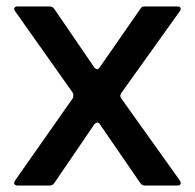

<svg xmlns="http://www.w3.org/2000/svg" viewBox="-20 -577 606 597"><path d="M36 0Q24 0 24 -8Q24 -12 27 -16L206 -271Q208 -274 208 -280Q208 -286 206 -289L27 -542Q24 -547 24 -549Q24 -557 35 -557H133Q144 -557 149 -549L272 -369Q277 -362 282 -362Q286 -362 291 -369L416 -549Q419 -554 422 -555.5Q425 -557 431 -557H531Q542 -557 542 -550Q542 -547 539 -542L358 -289Q354 -283 354 -279Q354 -276 357 -271L539 -16Q542 -12 542 -8Q542 0 531 0H432Q421 0 416 -8L291 -190Q288 -196 282 -196Q278 -196 273 -190L149 -8Q144 0 133 0Z"/></svg>

Font: Open Sauce Two Medium
Style: Regular
Weight: 500
Designer: Alfredo Marco Pradil
Foundry: Creative Sauce Fz LLC
Version: Version 1.477